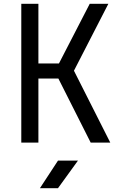

<svg xmlns="http://www.w3.org/2000/svg" viewBox="-20 -750 640 1010"><path d="M92 0V-730H182V-416H290L452 -730H550L369 -378L560 0H457L287 -337H182V0ZM190 240 285 95H390L285 240Z"/></svg>

Font: JetBrainsMono NFM
Style: Regular
Weight: 400
Monospace: yes
Designer: Philipp Nurullin, Konstantin Bulenkov
Foundry: JetBrains
Version: Version 2.304; ttfautohint (v1.8.4.7-5d5b);Nerd Fonts 3.3.0